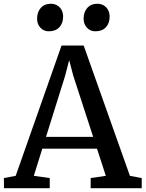

<svg xmlns="http://www.w3.org/2000/svg" viewBox="-37 -988 764 1008"><path d="M45.4 -64.9 286.1 -749H402.3L645 -64.9L707 -53.2V0H439V-53.2L518.6 -64.9L472.2 -207.5H185.1L140.6 -64.9L224.1 -53.2V0H-16.1L-16.6 -53.2ZM452.1 -269.5 347.7 -590.3 326.2 -672.4 304.7 -589.4 204.6 -269.5ZM229.5 -968.3H230Q249.5 -968.3 264.4 -959Q279.3 -949.7 287.1 -934.1Q294.4 -918.9 294.4 -901.4Q294.4 -866.2 274.7 -845Q254.9 -823.7 219.2 -823.7H218.8Q192.4 -823.7 175 -842.8Q157.7 -861.8 157.7 -890.1Q157.7 -924.3 177 -946.3Q196.3 -968.3 229.5 -968.3ZM473.1 -968.3H473.6Q493.7 -968.3 508.5 -959Q523.4 -949.7 531.2 -934.1Q538.6 -918.9 538.6 -901.4Q538.6 -866.2 519 -845Q499.5 -823.7 463.9 -823.7H463.4Q436.5 -823.7 419.2 -842.8Q401.9 -861.8 401.9 -890.1Q401.9 -924.3 421.1 -946.3Q440.4 -968.3 473.1 -968.3Z"/></svg>

Font: Merriweather
Style: Regular
Weight: 400
Designer: Eben Sorkin
Foundry: Eben Sorkin
Version: Version 1.584; ttfautohint (v1.8.1)